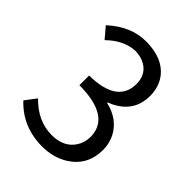

<svg xmlns="http://www.w3.org/2000/svg" viewBox="-216 -860 986 986"><g transform="rotate(45 277.5 -367.0)"><path d="M263.7 12.7Q121.1 11.7 29.3 -86.9L75.2 -147.5Q156.2 -64.5 256.8 -63.5Q346.7 -63.5 385.7 -126Q406.2 -158.2 406.2 -199.2Q404.3 -344.7 177.7 -345.7V-416Q378.9 -418 380.9 -555.7Q380.9 -634.8 312.5 -663.1Q287.1 -672.9 256.8 -673.8Q175.8 -669.9 105.5 -600.6L55.7 -659.2Q151.4 -747.1 260.7 -747.1Q384.8 -747.1 441.4 -670.9Q473.6 -625 473.6 -563.5Q473.6 -448.2 366.2 -395.5Q354.5 -390.6 342.8 -385.7V-381.8Q436.5 -360.4 477.5 -285.2Q499 -244.1 499 -196.3Q499 -85 408.2 -26.4Q345.7 12.7 263.7 12.7Z"/></g></svg>

Font: Taipei Sans TC Beta
Style: Regular
Weight: 400
Designer: JT Foundry
Foundry: JT Foundry
Version: Version 1.000